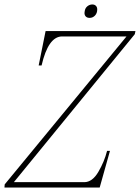

<svg xmlns="http://www.w3.org/2000/svg" viewBox="-32 -839 626 859"><path d="M346 -781Q346 -786 347 -789Q349 -803 359 -811Q369 -819 381 -819Q391 -819 397 -813Q403 -807 403 -797Q403 -780 393 -769.5Q383 -759 369 -759Q358 -759 352 -765Q346 -771 346 -781ZM-11 -14 534 -676H246Q184 -676 154 -546H141L172 -700H574L571 -686L30 -24H345Q381 -24 408 -70Q435 -116 447 -164H460L414 0H-12Z"/></svg>

Font: Taviraj Thin
Style: Italic
Weight: 250
Italic angle: -12°
Designer: Katatrad Team
Foundry: CadsonDemak
Version: Version 1.001